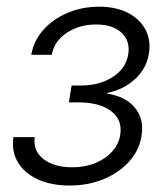

<svg xmlns="http://www.w3.org/2000/svg" viewBox="-20 -558 509 585"><path d="M191.9 7.3Q136.2 7.3 95.2 -11.5Q54.2 -30.3 34.4 -63.7Q14.6 -97.2 21 -140.1H85.9Q80.1 -98.6 112.3 -73.5Q144.5 -48.3 200.2 -48.3Q238.8 -48.3 270 -61Q301.3 -73.7 321.5 -96.2Q341.8 -118.7 346.2 -146.5Q354 -191.9 319.1 -219Q284.2 -246.1 218.3 -246.1H189.9L198.2 -297.4H226.1Q283.2 -297.4 323.5 -323.5Q363.8 -349.6 370.6 -392.1Q377.4 -432.6 350.6 -458Q323.7 -483.4 272.9 -483.4Q222.2 -483.4 183.8 -458.3Q145.5 -433.1 137.7 -391.1H75.2Q83 -434.6 112.5 -467.5Q142.1 -500.5 186.3 -519Q230.5 -537.6 281.7 -537.6Q334 -537.6 370.4 -518.6Q406.7 -499.5 423.6 -467Q440.4 -434.6 433.6 -394.5Q426.3 -349.1 391.6 -317.1Q356.9 -285.2 307.1 -274.9L306.2 -272.9Q364.3 -263.7 392.1 -228.5Q419.9 -193.4 411.1 -143.1Q404.3 -100.1 373.5 -65.9Q342.8 -31.7 295.7 -12.2Q248.5 7.3 191.9 7.3Z"/></svg>

Font: Inter 24pt Light
Style: Italic
Weight: 300
Italic angle: -9.3988°
Designer: Rasmus Andersson
Foundry: rsms
Version: Version 4.001;git-66647c0bb